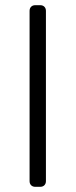

<svg xmlns="http://www.w3.org/2000/svg" viewBox="-20 -720 291 740"><path d="M116 0Q106 0 100 -6Q94 -12 94 -22V-678Q94 -688 100 -694Q106 -700 116 -700H135Q145 -700 151 -694Q157 -688 157 -678V-22Q157 -12 151 -6Q145 0 135 0Z"/></svg>

Font: Rubik AZ
Style: Regular
Weight: 300
Designer: Hubert and Fischer
Foundry: Hubert & Fischer
Version: Version 2.000